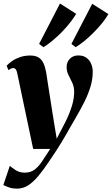

<svg xmlns="http://www.w3.org/2000/svg" viewBox="-44 -852 651 1117"><path d="M56 -427.5Q52.5 -443.5 47 -449.8Q41.5 -456 34 -456Q26.5 -456 20 -453Q13.5 -450 5.5 -443.5L-5.5 -469.5Q8 -484.5 28 -498Q48 -511.5 74.2 -520.2Q100.5 -529 132 -529Q161.5 -529 179.8 -518Q198 -507 208.2 -485.5Q218.5 -464 224.5 -431.5Q228.5 -406 234.2 -368.2Q240 -330.5 246.8 -287.8Q253.5 -245 260 -203.5Q266.5 -162 272 -129L286 -45L336.5 -142.5Q349 -167.5 358.5 -191.2Q368 -215 374.8 -237.2Q381.5 -259.5 384.5 -280.2Q387.5 -301 387.5 -319.5Q387 -348 376.2 -371Q365.5 -394 354.5 -415.5Q343.5 -437 343.5 -461Q343.5 -491.5 362.8 -510.5Q382 -529.5 411 -529.5Q441.5 -529.5 460 -515.2Q478.5 -501 487 -479.2Q495.5 -457.5 495.5 -434Q495.5 -391 482.5 -348Q469.5 -305 447.8 -261.2Q426 -217.5 399.5 -172Q383.5 -144.5 369.5 -120.2Q355.5 -96 342.5 -72.8Q329.5 -49.5 314.5 -25.2Q299.5 -1 281.8 26.8Q264 54.5 240.5 88.5Q209.5 135 180.2 170.5Q151 206 120.8 225.8Q90.5 245.5 54 245.5Q30 245.5 10.8 239Q-8.5 232.5 -24.5 224.5L13 113Q23 121.5 46 137Q69 152.5 99.5 152.5Q135 152.5 159 133.5Q183 114.5 203.2 83Q223.5 51.5 248 14.5H149ZM208.5 -577.5 183.5 -596.5 305 -831.5 399 -771.5Q386.5 -750 369.2 -727.5Q352 -705 331.8 -682.8Q311.5 -660.5 289.8 -640.5Q268 -620.5 247.2 -604.2Q226.5 -588 208.5 -577.5ZM396 -577.5 371.5 -596.5 492.5 -830 586.5 -770Q571.5 -743.5 548.2 -715.2Q525 -687 498.5 -660.5Q472 -634 445.5 -612.5Q419 -591 396 -577.5Z"/></svg>

Font: Merriweather 120pt Black
Style: Italic
Weight: 900
Italic angle: -7.8°
Version: Version 2.101